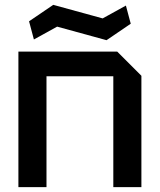

<svg xmlns="http://www.w3.org/2000/svg" viewBox="-20 -773 660 793"><path d="M56 0V-560H464L564 -460V0H448V-458H172V0ZM120 -610 100 -685 200 -753 404 -697 500 -750 520 -675 420 -607 216 -663Z"/></svg>

Font: Tektur Medium
Style: Regular
Weight: 500
Designer: Adam Jagosz
Foundry: Adam Jagosz
Version: Version 1.005;gftools[0.9.30]